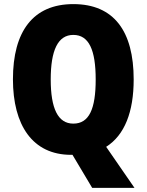

<svg xmlns="http://www.w3.org/2000/svg" viewBox="-20 -745 714 935"><path d="M631 -358C631 -593 535 -725 337 -725C141 -725 43 -592 43 -359C43 -136 138 9 326 9H333L429 170H635L497 -30C587 -87 631 -200 631 -358ZM227 -358C227 -500 262 -575 337 -575C413 -575 446 -502 446 -358C446 -214 414 -143 337 -143C262 -143 227 -217 227 -358Z"/></svg>

Font: Noto Sans Condensed Black
Style: Regular
Weight: 900
Width: 3
Designer: Monotype Design Team
Foundry: Monotype Imaging Inc.
Version: Version 2.013